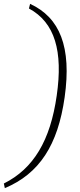

<svg xmlns="http://www.w3.org/2000/svg" viewBox="-43 -810 416 995"><path d="M113 -790 107 -766C242 -693 284 -544 251 -315C218 -82 131 64 -23 141L-18 165C161 90 257 -58 292 -306C329 -567 267 -719 113 -790Z"/></svg>

Font: Exo 2 Extra Light
Style: Italic
Weight: 250
Italic angle: -8°
Designer: Natanael Gama
Version: Version 1.001;PS 001.001;hotconv 1.0.88;makeotf.lib2.5.64775